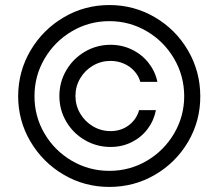

<svg xmlns="http://www.w3.org/2000/svg" viewBox="-20 -738 875 769"><path d="M422.9 -558.6Q468.8 -558.6 508.5 -539.3Q548.3 -520 575 -486.1Q601.6 -452.1 610.4 -410.2H542Q535.2 -434.6 517.8 -453.6Q500.5 -472.7 475.6 -483.4Q450.7 -494.1 422.9 -494.1Q384.8 -494.1 352.5 -475.3Q320.3 -456.5 301.3 -424.3Q282.2 -392.1 282.2 -353.5Q282.2 -315.4 301.3 -283.2Q320.3 -251 352.5 -231.9Q384.8 -212.9 422.9 -212.9Q464.8 -212.9 495.8 -236.3Q526.9 -259.8 537.1 -296.9H604.5Q596.2 -254.4 570.8 -220.9Q545.4 -187.5 507.1 -168.5Q468.8 -149.4 422.9 -149.4Q367.2 -149.4 320.1 -176.8Q272.9 -204.1 245.4 -251Q217.8 -297.9 217.8 -353.5Q217.8 -409.2 245.4 -456.3Q272.9 -503.4 320.1 -531Q367.2 -558.6 422.9 -558.6ZM52.7 -353.5Q53.2 -452.6 102.5 -536.1Q151.9 -619.6 235.4 -668.7Q318.8 -717.8 418 -717.8Q517.1 -717.8 600.6 -668.7Q684.1 -619.6 732.9 -536.1Q781.7 -452.6 782.2 -353.5Q782.7 -254.4 733.9 -170.9Q685.1 -87.4 601.3 -38.3Q517.6 10.7 418 10.7Q318.8 10.7 235.1 -38.3Q151.4 -87.4 102.1 -170.9Q52.7 -254.4 52.7 -353.5ZM717.8 -353.5Q717.3 -435.1 676.8 -503.9Q636.2 -572.8 567.6 -613Q499 -653.3 418 -653.3Q336.9 -653.3 268.1 -612.8Q199.2 -572.3 158.7 -503.4Q118.2 -434.6 118.2 -353.5Q117.7 -272.5 158 -203.6Q198.2 -134.8 267.3 -94.2Q336.4 -53.7 418 -53.7Q499.5 -53.7 568.4 -94.2Q637.2 -134.8 677.5 -203.6Q717.8 -272.5 717.8 -353.5Z"/></svg>

Font: Pretendard Std Light
Style: Regular
Weight: 300
Designer: Base glyphs from Inter by Rasmus Andersson; Hangeul glyphs from Noto Sans CJK(Source Han Sans) by Jang Soo-young and Kan
Foundry: Kil Hyung-jin
Version: Version 1.309